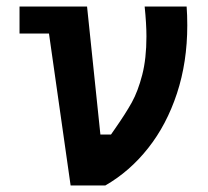

<svg xmlns="http://www.w3.org/2000/svg" viewBox="-20 -570 640 590"><path d="M130.5 -467H40V-550H247.5L288.5 -156.5H321L333.5 -174.5Q366 -221 385 -255.2Q404 -289.5 417 -339.8Q430 -390 430 -458Q430 -496.5 424.5 -550H553.5Q555.5 -524 555.5 -492Q555.5 -379.5 523.8 -283Q492 -186.5 435.2 -114.8Q378.5 -43 303.5 0H197Z"/></svg>

Font: JuliaMono ExtraBold
Style: Regular
Weight: 800
Monospace: yes
Designer: cormullion
Foundry: corm
Version: Version 0.055; ttfautohint (v1.8.4)